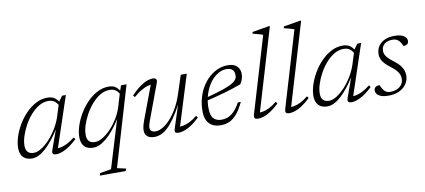

<svg xmlns="http://www.w3.org/2000/svg" viewBox="-82 -1024 3485 1573"><g transform="rotate(-10 1661.0 -238.0)"><path d="M290.5 -32 352 -203.5H355.5Q321 -149 289 -109Q257 -69 227 -42.5Q197 -16 169.2 -3.2Q141.5 9.5 116.5 9.5Q83.5 9.5 61.2 -2.8Q39 -15 27.8 -38.2Q16.5 -61.5 16.5 -94.5Q16.5 -137.5 32.5 -187Q48.5 -236.5 77 -284.8Q105.5 -333 144 -372.5Q182.5 -412 228 -435.8Q273.5 -459.5 323 -459.5Q363.5 -459.5 387.2 -440.5Q411 -421.5 426 -389.5L412 -371Q399.5 -400 378.8 -415.8Q358 -431.5 326.5 -431.5Q285.5 -431.5 247.8 -409Q210 -386.5 177.8 -349.5Q145.5 -312.5 121.8 -268.8Q98 -225 84.5 -182Q71 -139 71 -105Q71 -69 87.5 -51.2Q104 -33.5 137.5 -33.5Q167 -33.5 202 -55.8Q237 -78 271.2 -115.2Q305.5 -152.5 333.5 -199.5Q361.5 -246.5 377 -295.5L413 -410L446 -454.5H477L332 -20L320 -37Q338 -35 361.2 -39.2Q384.5 -43.5 414 -58Q443.5 -72.5 480 -101L491 -85Q432 -30 389.2 -10Q346.5 10 318.5 10Q294.5 10 288.5 0Q282.5 -10 290.5 -32Z M736 208.5 859.5 -197.5H863Q830 -144.5 798.2 -105.5Q766.5 -66.5 736.5 -41Q706.5 -15.5 678.8 -3Q651 9.5 625.5 9.5Q592.5 9.5 570.2 -2.8Q548 -15 536.8 -38.2Q525.5 -61.5 525.5 -94.5Q525.5 -137.5 541.5 -187.2Q557.5 -237 586.2 -285.5Q615 -334 653.5 -373.8Q692 -413.5 737.8 -437.5Q783.5 -461.5 833 -461.5Q873.5 -461.5 896 -442.2Q918.5 -423 933.5 -389.5L922 -373Q909.5 -402 888.8 -417.8Q868 -433.5 836 -433.5Q795.5 -433.5 757.5 -410.8Q719.5 -388 687.2 -350.8Q655 -313.5 631 -269.8Q607 -226 593.5 -183Q580 -140 580 -106Q580 -69.5 596.5 -51.5Q613 -33.5 646.5 -33.5Q677 -33.5 712.2 -55Q747.5 -76.5 781 -112.2Q814.5 -148 841.5 -193Q868.5 -238 883 -285L918.5 -403.5L936 -454.5H982L785.5 208.5L858.5 224.5L852.5 244H636L642 224.5Z M1307.5 -27.5 1370 -221.5H1371Q1335 -153.5 1303 -108.5Q1271 -63.5 1242.2 -37.5Q1213.5 -11.5 1186.8 -0.8Q1160 10 1134.5 10Q1093.5 10 1073.8 -8.2Q1054 -26.5 1054 -58.5Q1054 -73.5 1058.5 -93Q1063 -112.5 1072.5 -138.5L1183 -433.5L1195 -417Q1176.5 -418.5 1152.5 -412.2Q1128.5 -406 1098.5 -389Q1068.5 -372 1031 -339.5L1018.5 -355Q1060 -398 1093.8 -422Q1127.5 -446 1154.5 -455.2Q1181.5 -464.5 1200.5 -464.5Q1219.5 -464.5 1228 -454.2Q1236.5 -444 1228 -423L1116.5 -123Q1111 -107.5 1107.8 -94.8Q1104.5 -82 1104.5 -72Q1104.5 -52.5 1116.5 -43Q1128.5 -33.5 1151.5 -33.5Q1180 -33.5 1212.5 -53Q1245 -72.5 1277 -108.8Q1309 -145 1336.8 -194.5Q1364.5 -244 1383.5 -303L1433 -454.5H1483L1348.5 -21L1339 -37Q1357 -35.5 1380 -39.8Q1403 -44 1432.8 -58.2Q1462.5 -72.5 1498.5 -101L1510 -85Q1451 -29.5 1408 -9.8Q1365 10 1337 10Q1313 10 1307 1.5Q1301 -7 1307.5 -27.5Z M1809.5 -435Q1778 -435 1748.5 -420.2Q1719 -405.5 1693.8 -379Q1668.5 -352.5 1649.5 -316.5Q1630.5 -280.5 1619.8 -237.5Q1609 -194.5 1609 -147.5Q1609 -84.5 1633 -59Q1657 -33.5 1698.5 -33.5Q1726 -33.5 1751.8 -43.2Q1777.5 -53 1803 -78.2Q1828.5 -103.5 1854.5 -150H1879Q1848.5 -86 1817.8 -51.2Q1787 -16.5 1754.2 -3.2Q1721.5 10 1684 10Q1646.5 10 1617.8 -4.5Q1589 -19 1572.8 -49.8Q1556.5 -80.5 1556.5 -129Q1556.5 -187 1571 -238.2Q1585.5 -289.5 1611 -331Q1636.5 -372.5 1670.5 -402.5Q1704.5 -432.5 1743.5 -448.5Q1782.5 -464.5 1823.5 -464.5Q1859 -464.5 1881.5 -452.8Q1904 -441 1915 -420.8Q1926 -400.5 1926 -375Q1926 -354 1919.2 -332.5Q1912.5 -311 1899.5 -293Q1868.5 -281.5 1834.5 -270.2Q1800.5 -259 1763.8 -248.5Q1727 -238 1687.8 -227.8Q1648.5 -217.5 1606.5 -207.5L1608 -233.5Q1672 -250 1716.8 -264Q1761.5 -278 1790.5 -290Q1819.5 -302 1836.2 -313Q1853 -324 1861.5 -335Q1870 -346 1873.5 -358Q1876.5 -379.5 1871.5 -396.8Q1866.5 -414 1851.8 -424.5Q1837 -435 1809.5 -435Z M2155 -659.5Q2146 -663 2131.5 -667.2Q2117 -671.5 2101 -675.8Q2085 -680 2070.5 -683.5L2074 -697.5L2209 -720.5H2221.5L2013 -21.5L2002 -37.5Q2020 -36 2043.2 -40.2Q2066.5 -44.5 2095.8 -58.5Q2125 -72.5 2160.5 -101L2172 -85Q2133 -48 2100.8 -27.2Q2068.5 -6.5 2042.8 1.8Q2017 10 1998 10Q1974 10 1967.5 0.8Q1961 -8.5 1968 -32.5Z M2415 -659.5Q2406 -663 2391.5 -667.2Q2377 -671.5 2361 -675.8Q2345 -680 2330.5 -683.5L2334 -697.5L2469 -720.5H2481.5L2273 -21.5L2262 -37.5Q2280 -36 2303.2 -40.2Q2326.5 -44.5 2355.8 -58.5Q2385 -72.5 2420.5 -101L2432 -85Q2393 -48 2360.8 -27.2Q2328.5 -6.5 2302.8 1.8Q2277 10 2258 10Q2234 10 2227.5 0.8Q2221 -8.5 2228 -32.5Z M2747 -32 2808.5 -203.5H2812Q2777.5 -149 2745.5 -109Q2713.5 -69 2683.5 -42.5Q2653.5 -16 2625.8 -3.2Q2598 9.5 2573 9.5Q2540 9.5 2517.8 -2.8Q2495.5 -15 2484.2 -38.2Q2473 -61.5 2473 -94.5Q2473 -137.5 2489 -187Q2505 -236.5 2533.5 -284.8Q2562 -333 2600.5 -372.5Q2639 -412 2684.5 -435.8Q2730 -459.5 2779.5 -459.5Q2820 -459.5 2843.8 -440.5Q2867.5 -421.5 2882.5 -389.5L2868.5 -371Q2856 -400 2835.2 -415.8Q2814.5 -431.5 2783 -431.5Q2742 -431.5 2704.2 -409Q2666.5 -386.5 2634.2 -349.5Q2602 -312.5 2578.2 -268.8Q2554.5 -225 2541 -182Q2527.5 -139 2527.5 -105Q2527.5 -69 2544 -51.2Q2560.5 -33.5 2594 -33.5Q2623.5 -33.5 2658.5 -55.8Q2693.5 -78 2727.8 -115.2Q2762 -152.5 2790 -199.5Q2818 -246.5 2833.5 -295.5L2869.5 -410L2902.5 -454.5H2933.5L2788.5 -20L2776.5 -37Q2794.5 -35 2817.8 -39.2Q2841 -43.5 2870.5 -58Q2900 -72.5 2936.5 -101L2947.5 -85Q2888.5 -30 2845.8 -10Q2803 10 2775 10Q2751 10 2745 0Q2739 -10 2747 -32Z M3021.5 -88Q3026.5 -78.5 3031.8 -67.5Q3037 -56.5 3047 -43Q3057 -30 3069.8 -24.2Q3082.5 -18.5 3100 -18.5Q3133 -18.5 3158 -30Q3183 -41.5 3196.8 -61.8Q3210.5 -82 3210.5 -109.5Q3210.5 -127 3204.2 -143.5Q3198 -160 3182 -178.5Q3166 -197 3135.5 -220Q3105.5 -243 3088.5 -262.5Q3071.5 -282 3064.8 -300.2Q3058 -318.5 3058 -337Q3058 -375.5 3076.8 -404Q3095.5 -432.5 3129.8 -448.5Q3164 -464.5 3211 -464.5Q3246 -464.5 3269 -456.2Q3292 -448 3303.2 -434.5Q3314.5 -421 3314.5 -405Q3314.5 -394.5 3309.8 -386.2Q3305 -378 3295.5 -373.8Q3286 -369.5 3271.5 -369.5Q3267.5 -377.5 3262.5 -388Q3257.5 -398.5 3247.5 -410.5Q3237.5 -423 3224 -429.5Q3210.5 -436 3192 -436Q3147.5 -436 3123 -415.2Q3098.5 -394.5 3098.5 -358Q3098.5 -343 3104.8 -328.5Q3111 -314 3127.2 -297Q3143.5 -280 3173.5 -257Q3204 -234.5 3220.8 -213.2Q3237.5 -192 3244.5 -171.2Q3251.5 -150.5 3251.5 -129.5Q3251.5 -89.5 3230.2 -58Q3209 -26.5 3170.8 -8.2Q3132.5 10 3081 10Q3043.5 10 3020.2 1.5Q2997 -7 2986 -20.8Q2975 -34.5 2975 -49.5Q2975 -61.5 2980 -70Q2985 -78.5 2995.2 -83.2Q3005.5 -88 3021.5 -88Z"/></g></svg>

Font: Newsreader Light
Style: Italic
Weight: 300
Italic angle: -17°
Designer: Hugues Gentile
Foundry: Production Type
Version: Version 1.003